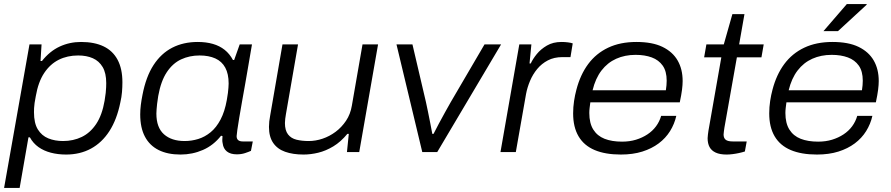

<svg xmlns="http://www.w3.org/2000/svg" viewBox="-23 -743 4355 938"><path d="M-3 175 121 -526H180L175 -445H182Q220 -493 268.5 -515.5Q317 -538 373 -538Q438 -538 483 -516.5Q528 -495 551.5 -451Q575 -407 575 -341Q575 -318 573 -293.5Q571 -269 565 -243Q548 -159 511.5 -102.5Q475 -46 421.5 -17Q368 12 300 12Q260 12 225.5 3Q191 -6 165 -24.5Q139 -43 123 -72H116L73 175ZM285 -54Q335 -54 376.5 -74Q418 -94 447 -137.5Q476 -181 488 -251Q492 -274 493.5 -289.5Q495 -305 495.5 -316.5Q496 -328 496 -337Q496 -386 478.5 -415.5Q461 -445 430.5 -458.5Q400 -472 359 -472Q306 -472 264 -451Q222 -430 193 -386.5Q164 -343 152 -274Q148 -254 146 -240Q144 -226 143.5 -215Q143 -204 143 -195Q143 -141 162 -110.5Q181 -80 213 -67Q245 -54 285 -54Z M859 12Q796 12 752 -10Q708 -32 685 -75.5Q662 -119 662 -184Q662 -207 665 -230.5Q668 -254 673 -279Q690 -368 727 -425Q764 -482 818.5 -510Q873 -538 943 -538Q984 -538 1017 -528.5Q1050 -519 1074.5 -499.5Q1099 -480 1115 -450H1121L1148 -526H1208L1188 -409Q1182 -373 1174.5 -331Q1167 -289 1159.5 -247Q1152 -205 1146 -169Q1140 -133 1136.5 -108.5Q1133 -84 1133 -78Q1133 -65 1140.5 -58.5Q1148 -52 1163 -52H1212L1203 -6Q1192 -1 1174 5Q1156 11 1134 11Q1103 11 1085.5 -3Q1068 -17 1065 -42Q1063 -50 1063 -59Q1063 -68 1064 -78L1057 -80Q1020 -33 968.5 -10.5Q917 12 859 12ZM879 -54Q913 -54 945.5 -64Q978 -74 1006 -97Q1034 -120 1054.5 -159Q1075 -198 1085 -254Q1089 -275 1090.5 -289Q1092 -303 1093 -314.5Q1094 -326 1094 -335Q1094 -382 1077.5 -412.5Q1061 -443 1029 -457.5Q997 -472 952 -472Q903 -472 862 -453Q821 -434 792 -390.5Q763 -347 750 -274Q746 -251 744.5 -235.5Q743 -220 742 -209Q741 -198 741 -188Q741 -120 778 -87Q815 -54 879 -54Z M1460 12Q1408 12 1370 -1.5Q1332 -15 1311.5 -45Q1291 -75 1291 -123Q1291 -136 1292.5 -150Q1294 -164 1297 -179L1357 -526H1433L1374 -186Q1372 -174 1370.5 -163Q1369 -152 1369 -142Q1369 -106 1384 -86.5Q1399 -67 1425.5 -60.5Q1452 -54 1485 -54Q1519 -54 1553 -65.5Q1587 -77 1616.5 -99Q1646 -121 1667.5 -153Q1689 -185 1696 -227L1748 -526H1824L1732 0H1672L1681 -89H1674Q1642 -50 1605.5 -28Q1569 -6 1532 3Q1495 12 1460 12Z M2040 0 1914 -526H1992L2058 -244Q2062 -227 2067.5 -199Q2073 -171 2079 -141.5Q2085 -112 2089 -89H2095Q2106 -111 2121 -139Q2136 -167 2151.5 -195Q2167 -223 2179 -244L2344 -526H2425L2113 0Z M2422 0 2514 -526H2573L2564 -433H2570Q2580 -455 2599.5 -479Q2619 -503 2649 -520.5Q2679 -538 2720 -538Q2737 -538 2752 -536Q2767 -534 2775 -531L2764 -464H2725Q2684 -464 2653.5 -448Q2623 -432 2601.5 -406Q2580 -380 2566.5 -348Q2553 -316 2547 -284L2497 0Z M3010 12Q2934 12 2882 -10Q2830 -32 2803.5 -77Q2777 -122 2777 -189Q2777 -220 2781.5 -249.5Q2786 -279 2793 -305Q2812 -378 2850.5 -430Q2889 -482 2948 -510Q3007 -538 3086 -538Q3164 -538 3213.5 -514Q3263 -490 3287.5 -447.5Q3312 -405 3312 -347Q3312 -329 3309 -305Q3306 -281 3298 -243H2861Q2859 -228 2857.5 -215.5Q2856 -203 2856 -191Q2856 -141 2875.5 -110Q2895 -79 2930.5 -65Q2966 -51 3016 -51Q3053 -51 3084 -60.5Q3115 -70 3140 -86.5Q3165 -103 3182 -126Q3199 -149 3207 -177H3281Q3272 -137 3250.5 -102.5Q3229 -68 3195 -42.5Q3161 -17 3115 -2.5Q3069 12 3010 12ZM2872 -302H3230Q3232 -315 3233 -326.5Q3234 -338 3234 -349Q3234 -395 3214.5 -422.5Q3195 -450 3161 -462.5Q3127 -475 3082 -475Q3030 -475 2987.5 -456Q2945 -437 2915.5 -398.5Q2886 -360 2872 -302Z M3527 12Q3494 12 3473.5 2.5Q3453 -7 3443.5 -24.5Q3434 -42 3434 -68Q3434 -76 3435.5 -85.5Q3437 -95 3438 -104L3501 -463H3417L3428 -526H3513L3555 -674H3614L3588 -526H3708L3697 -463H3577L3516 -119Q3515 -110 3513.5 -101Q3512 -92 3512 -86Q3512 -69 3522 -60.5Q3532 -52 3557 -52H3625L3616 -3Q3604 1 3588 4.5Q3572 8 3556 10Q3540 12 3527 12Z M3968 12Q3892 12 3840 -10Q3788 -32 3761.5 -77Q3735 -122 3735 -189Q3735 -220 3739.5 -249.5Q3744 -279 3751 -305Q3770 -378 3808.5 -430Q3847 -482 3906 -510Q3965 -538 4044 -538Q4122 -538 4171.5 -514Q4221 -490 4245.5 -447.5Q4270 -405 4270 -347Q4270 -329 4267 -305Q4264 -281 4256 -243H3819Q3817 -228 3815.5 -215.5Q3814 -203 3814 -191Q3814 -141 3833.5 -110Q3853 -79 3888.5 -65Q3924 -51 3974 -51Q4011 -51 4042 -60.5Q4073 -70 4098 -86.5Q4123 -103 4140 -126Q4157 -149 4165 -177H4239Q4230 -137 4208.5 -102.5Q4187 -68 4153 -42.5Q4119 -17 4073 -2.5Q4027 12 3968 12ZM3830 -302H4188Q4190 -315 4191 -326.5Q4192 -338 4192 -349Q4192 -395 4172.5 -422.5Q4153 -450 4119 -462.5Q4085 -475 4040 -475Q3988 -475 3945.5 -456Q3903 -437 3873.5 -398.5Q3844 -360 3830 -302ZM4000 -591 4114 -723H4211V-720L4071 -591Z"/></svg>

Font: Archivo SemiExpanded Light
Style: Italic
Weight: 300
Width: 6
Italic angle: -10°
Designer: Hector Gatti
Foundry: Omnibus-Type
Version: Version 2.001